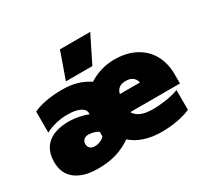

<svg xmlns="http://www.w3.org/2000/svg" viewBox="-147 -912 1199 1132"><g transform="rotate(-30 452.0 -346.0)"><path d="M377 -707H583L493 -526H313ZM15 -148Q15 -229 65.5 -271Q116 -313 211 -313Q241 -313 277.5 -305.5Q314 -298 337 -288V-296Q337 -322 306 -337Q275 -352 223 -352Q141 -352 72 -316V-459Q104 -475 155 -485Q206 -495 268 -495Q325 -495 369 -482Q413 -469 450 -444Q485 -467 529.5 -481Q574 -495 622 -495Q707 -495 767.5 -462Q828 -429 858.5 -372Q889 -315 889 -244V-179H551Q579 -127 676 -127Q720 -127 769 -134.5Q818 -142 852 -156V-21Q813 -4 762 5.5Q711 15 653 15Q590 15 537.5 -2.5Q485 -20 450 -52Q405 -20 350.5 -2.5Q296 15 220 15Q125 15 70 -26.5Q15 -68 15 -148ZM688 -302Q676 -352 619 -352Q562 -352 551 -302ZM337 -137V-169Q306 -188 270 -188Q250 -188 238.5 -177Q227 -166 227 -148Q227 -131 238 -120Q249 -109 270 -109Q290 -109 308.5 -117Q327 -125 337 -137Z"/></g></svg>

Font: Readiness Black
Style: Regular
Weight: 900
Designer: Katatrad Team
Foundry: CadsonDemak
Version: Version 1.00;April 23, 2019;FontCreator 11.5.0.2425 64-bit; 